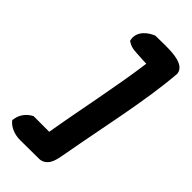

<svg xmlns="http://www.w3.org/2000/svg" viewBox="-251 -710 870 870"><g transform="rotate(45 183.5 -275.5)"><path d="M-5 59 -7 70 -1 77C17 96 47 109 82 109C124 109 163 108 204 108C212 108 221 106 231 100C258 82 263 50 271 6C305 -187 359 -420 373 -603L374 -605L373 -608C367 -671 247 -659 186 -659H181C152 -648 107 -617 115 -569L117 -561L124 -557C146 -542 176 -544 200 -542C216 -541 228 -540 242 -540C219 -369 179 -189 149 -11H49C22 2 0 28 -5 59Z"/></g></svg>

Font: Snowfall
Style: BlkObl
Weight: 900
Designer: Jasper
Foundry: Cannot Into Space Fonts
Version: Version 0.9